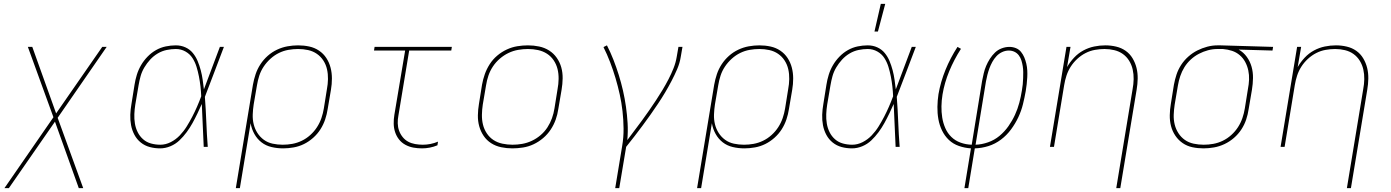

<svg xmlns="http://www.w3.org/2000/svg" viewBox="-20 -764 7240 999"><path d="M3 215 258 -154 125 -520H148L272 -174L512 -520H535L280 -151L413 215H390L266 -131L26 215Z M813 8Q785 8 759 1Q733 -6 712.5 -22.5Q692 -39 679.5 -62.5Q667 -86 662 -112.5Q657 -139 658 -167Q659 -195 664 -223L680 -323Q684 -349 692 -375Q700 -401 714 -425Q728 -449 748 -469.5Q768 -490 792 -503.5Q816 -517 842.5 -522.5Q869 -528 895 -528Q922 -528 945 -517.5Q968 -507 983.5 -488Q999 -469 1008.5 -446Q1018 -423 1024.5 -398.5Q1031 -374 1034.5 -349Q1038 -324 1041 -299Q1062 -354 1082.5 -409.5Q1103 -465 1124 -520H1145Q1120 -455 1095.5 -389.5Q1071 -324 1046 -260Q1051 -195 1053.5 -130Q1056 -65 1061 0H1040Q1037 -56 1035 -111.5Q1033 -167 1030 -223Q1019 -198 1007 -173Q995 -148 981.5 -123.5Q968 -99 951 -76Q934 -53 913.5 -33.5Q893 -14 866.5 -3Q840 8 813 8ZM814 -11Q842 -11 868.5 -24.5Q895 -38 915.5 -59.5Q936 -81 951.5 -106Q967 -131 980.5 -157Q994 -183 1005.5 -209.5Q1017 -236 1027 -263Q1026 -289 1023 -315Q1020 -341 1015 -366.5Q1010 -392 1002.5 -416.5Q995 -441 981.5 -462Q968 -483 945 -496Q922 -509 895 -509Q872 -509 847.5 -504Q823 -499 801 -486Q779 -473 761.5 -454Q744 -435 731 -413Q718 -391 711.5 -367.5Q705 -344 701 -320L684 -220Q680 -195 679 -170Q678 -145 682 -121Q686 -97 696.5 -76Q707 -55 724.5 -39.5Q742 -24 765.5 -17.5Q789 -11 814 -11Z M1207 215 1296 -323Q1301 -351 1310 -378Q1319 -405 1335 -429.5Q1351 -454 1373 -473.5Q1395 -493 1421.5 -505.5Q1448 -518 1476 -523Q1504 -528 1531 -528Q1561 -528 1589 -522Q1617 -516 1640 -500.5Q1663 -485 1678 -462Q1693 -439 1700 -412Q1707 -385 1707 -355.5Q1707 -326 1702 -297L1685 -197Q1681 -170 1672 -143Q1663 -116 1647.5 -91.5Q1632 -67 1609.5 -47Q1587 -27 1561.5 -14.5Q1536 -2 1508 3Q1480 8 1453 8Q1422 8 1392.5 1Q1363 -6 1340.5 -23.5Q1318 -41 1303.5 -67Q1289 -93 1284 -123L1228 215ZM1451 -11Q1476 -11 1501 -15.5Q1526 -20 1550 -31.5Q1574 -43 1594.5 -61.5Q1615 -80 1629.5 -102.5Q1644 -125 1652.5 -150Q1661 -175 1665 -200L1681 -300Q1686 -326 1686.5 -352.5Q1687 -379 1681.5 -403.5Q1676 -428 1662.5 -449Q1649 -470 1628.5 -484Q1608 -498 1583 -503.5Q1558 -509 1531 -509Q1506 -509 1480.5 -504.5Q1455 -500 1431.5 -488.5Q1408 -477 1387.5 -458.5Q1367 -440 1352 -417.5Q1337 -395 1329 -370Q1321 -345 1317 -320L1300 -221Q1296 -195 1295 -168.5Q1294 -142 1300 -117.5Q1306 -93 1319.5 -72Q1333 -51 1353 -36.5Q1373 -22 1398.5 -16.5Q1424 -11 1451 -11Z M2176 8Q2153 8 2131 4Q2109 0 2089.5 -10.5Q2070 -21 2056.5 -38Q2043 -55 2036 -76Q2029 -97 2028.5 -120Q2028 -143 2032 -167L2088 -501H1926L1929 -520H2331L2328 -501H2109L2053 -163Q2049 -143 2049.5 -122.5Q2050 -102 2056.5 -84Q2063 -66 2075 -51Q2087 -36 2103.5 -27Q2120 -18 2140 -14.5Q2160 -11 2180 -11Q2200 -11 2220 -15Q2240 -19 2259 -27L2256 -8Q2237 0 2216.5 4Q2196 8 2176 8Z M2646 8Q2616 8 2587.5 2Q2559 -4 2535.5 -19Q2512 -34 2496.5 -57Q2481 -80 2473.5 -107Q2466 -134 2466.5 -164Q2467 -194 2472 -223L2488 -323Q2493 -351 2502.5 -378Q2512 -405 2528 -430Q2544 -455 2567 -474.5Q2590 -494 2617 -506.5Q2644 -519 2672 -523.5Q2700 -528 2727 -528Q2757 -528 2785.5 -522Q2814 -516 2837.5 -501Q2861 -486 2877 -463Q2893 -440 2900.5 -413Q2908 -386 2907.5 -356Q2907 -326 2902 -297L2885 -197Q2881 -169 2871.5 -142Q2862 -115 2845.5 -90Q2829 -65 2806 -45.5Q2783 -26 2756.5 -13.5Q2730 -1 2701.5 3.5Q2673 8 2646 8ZM2647 -11Q2672 -11 2697.5 -15.5Q2723 -20 2747.5 -31.5Q2772 -43 2793 -61Q2814 -79 2828.5 -101.5Q2843 -124 2852 -149Q2861 -174 2865 -200L2881 -300Q2886 -326 2886.5 -353Q2887 -380 2881 -404.5Q2875 -429 2861 -450Q2847 -471 2826 -484.5Q2805 -498 2779.5 -503.5Q2754 -509 2727 -509Q2702 -509 2676 -504.5Q2650 -500 2626 -488.5Q2602 -477 2581 -459Q2560 -441 2545 -418.5Q2530 -396 2521.5 -371Q2513 -346 2509 -320L2492 -220Q2488 -194 2487.5 -167Q2487 -140 2493 -115.5Q2499 -91 2513 -70Q2527 -49 2547.5 -35.5Q2568 -22 2594 -16.5Q2620 -11 2647 -11Z M3181 215 3217 -3Q3225 -49 3224.5 -95Q3224 -141 3219 -185.5Q3214 -230 3204.5 -273Q3195 -316 3182.5 -358Q3170 -400 3154.5 -440.5Q3139 -481 3120 -519L3138 -528Q3157 -491 3172 -452.5Q3187 -414 3199.5 -374Q3212 -334 3221.5 -292.5Q3231 -251 3237 -208.5Q3243 -166 3245.5 -123Q3248 -80 3244 -35Q3263 -61 3282.5 -86.5Q3302 -112 3321 -138Q3340 -164 3358 -190Q3376 -216 3393.5 -242.5Q3411 -269 3427.5 -296.5Q3444 -324 3458.5 -352Q3473 -380 3484.5 -409Q3496 -438 3501 -468L3510 -520H3531L3522 -468Q3517 -436 3503.5 -404.5Q3490 -373 3474 -342.5Q3458 -312 3440.5 -282.5Q3423 -253 3403.5 -224Q3384 -195 3364 -166.5Q3344 -138 3323 -110Q3302 -82 3281 -54.5Q3260 -27 3238 0L3202 215Z M3607 215 3696 -323Q3701 -351 3710 -378Q3719 -405 3735 -429.5Q3751 -454 3773 -473.5Q3795 -493 3821.5 -505.5Q3848 -518 3876 -523Q3904 -528 3931 -528Q3961 -528 3989 -522Q4017 -516 4040 -500.5Q4063 -485 4078 -462Q4093 -439 4100 -412Q4107 -385 4107 -355.5Q4107 -326 4102 -297L4085 -197Q4081 -170 4072 -143Q4063 -116 4047.5 -91.5Q4032 -67 4009.5 -47Q3987 -27 3961.5 -14.5Q3936 -2 3908 3Q3880 8 3853 8Q3822 8 3792.5 1Q3763 -6 3740.5 -23.5Q3718 -41 3703.5 -67Q3689 -93 3684 -123L3628 215ZM3851 -11Q3876 -11 3901 -15.5Q3926 -20 3950 -31.5Q3974 -43 3994.5 -61.5Q4015 -80 4029.5 -102.5Q4044 -125 4052.5 -150Q4061 -175 4065 -200L4081 -300Q4086 -326 4086.5 -352.5Q4087 -379 4081.5 -403.5Q4076 -428 4062.5 -449Q4049 -470 4028.5 -484Q4008 -498 3983 -503.5Q3958 -509 3931 -509Q3906 -509 3880.5 -504.5Q3855 -500 3831.5 -488.5Q3808 -477 3787.5 -458.5Q3767 -440 3752 -417.5Q3737 -395 3729 -370Q3721 -345 3717 -320L3700 -221Q3696 -195 3695 -168.5Q3694 -142 3700 -117.5Q3706 -93 3719.5 -72Q3733 -51 3753 -36.5Q3773 -22 3798.5 -16.5Q3824 -11 3851 -11Z M4413 8Q4385 8 4359 1Q4333 -6 4312.5 -22.5Q4292 -39 4279.5 -62.5Q4267 -86 4262 -112.5Q4257 -139 4258 -167Q4259 -195 4264 -223L4280 -323Q4284 -349 4292 -375Q4300 -401 4314 -425Q4328 -449 4348 -469.5Q4368 -490 4392 -503.5Q4416 -517 4442.5 -522.5Q4469 -528 4495 -528Q4522 -528 4545 -517.5Q4568 -507 4583.5 -488Q4599 -469 4608.5 -446Q4618 -423 4624.5 -398.5Q4631 -374 4634.5 -349Q4638 -324 4641 -299Q4662 -354 4682.5 -409.5Q4703 -465 4724 -520H4745Q4720 -455 4695.5 -389.5Q4671 -324 4646 -260Q4651 -195 4653.5 -130Q4656 -65 4661 0H4640Q4637 -56 4635 -111.5Q4633 -167 4630 -223Q4619 -198 4607 -173Q4595 -148 4581.5 -123.5Q4568 -99 4551 -76Q4534 -53 4513.5 -33.5Q4493 -14 4466.5 -3Q4440 8 4413 8ZM4414 -11Q4442 -11 4468.5 -24.5Q4495 -38 4515.5 -59.5Q4536 -81 4551.5 -106Q4567 -131 4580.5 -157Q4594 -183 4605.5 -209.5Q4617 -236 4627 -263Q4626 -289 4623 -315Q4620 -341 4615 -366.5Q4610 -392 4602.5 -416.5Q4595 -441 4581.5 -462Q4568 -483 4545 -496Q4522 -509 4495 -509Q4472 -509 4447.5 -504Q4423 -499 4401 -486Q4379 -473 4361.5 -454Q4344 -435 4331 -413Q4318 -391 4311.5 -367.5Q4305 -344 4301 -320L4284 -220Q4280 -195 4279 -170Q4278 -145 4282 -121Q4286 -97 4296.5 -76Q4307 -55 4324.5 -39.5Q4342 -24 4365.5 -17.5Q4389 -11 4414 -11ZM4530 -600 4563 -744H4586L4548 -600Z M4998 215 5032 8Q5000 6 4969.5 -4.5Q4939 -15 4917 -36Q4895 -57 4881.5 -85Q4868 -113 4862.5 -144Q4857 -175 4857.5 -208Q4858 -241 4863 -274Q4874 -338 4899.5 -400.5Q4925 -463 4962 -520L4980 -510Q4944 -454 4919 -393.5Q4894 -333 4884 -272Q4879 -241 4878.5 -211Q4878 -181 4882.5 -152.5Q4887 -124 4898.5 -97.5Q4910 -71 4930 -51.5Q4950 -32 4977.5 -22Q5005 -12 5036 -11L5090 -343Q5094 -363 5098.5 -382.5Q5103 -402 5111 -421Q5119 -440 5130.5 -458Q5142 -476 5157 -490.5Q5172 -505 5192 -512.5Q5212 -520 5232 -520Q5250 -520 5266 -513.5Q5282 -507 5292.5 -494Q5303 -481 5309.5 -465.5Q5316 -450 5320 -433Q5324 -416 5325 -398Q5326 -380 5325 -362Q5324 -344 5322 -326Q5320 -308 5317 -290Q5311 -256 5302.5 -221.5Q5294 -187 5278.5 -154Q5263 -121 5240.5 -90.5Q5218 -60 5188 -37.5Q5158 -15 5123 -4Q5088 7 5052 8L5018 215ZM5056 -11Q5088 -12 5121 -23.5Q5154 -35 5180.5 -57Q5207 -79 5227 -107.5Q5247 -136 5261 -166.5Q5275 -197 5283.5 -229Q5292 -261 5297 -293Q5300 -309 5301.5 -325Q5303 -341 5303.5 -357Q5304 -373 5304 -388.5Q5304 -404 5301.5 -419.5Q5299 -435 5294.5 -449.5Q5290 -464 5281 -476Q5272 -488 5258.5 -494.5Q5245 -501 5229 -501Q5211 -501 5194 -493Q5177 -485 5164.5 -471.5Q5152 -458 5143 -441.5Q5134 -425 5128 -408.5Q5122 -392 5117.5 -374.5Q5113 -357 5110 -340Z M5788 215 5873 -300Q5878 -326 5878.5 -352Q5879 -378 5873.5 -402.5Q5868 -427 5855 -448Q5842 -469 5822.5 -483Q5803 -497 5778 -503Q5753 -509 5727 -509Q5703 -509 5677.5 -504.5Q5652 -500 5628.5 -488Q5605 -476 5585 -457.5Q5565 -439 5551 -417Q5537 -395 5529 -370.5Q5521 -346 5517 -321L5464 0H5443L5529 -520H5550L5532 -415Q5547 -441 5568.5 -464Q5590 -487 5617 -501.5Q5644 -516 5673 -522Q5702 -528 5731 -528Q5760 -528 5787.5 -521.5Q5815 -515 5837 -499.5Q5859 -484 5873 -460.5Q5887 -437 5893.5 -410.5Q5900 -384 5899.5 -355Q5899 -326 5894 -297L5809 215Z M6242 8Q6212 8 6184 2Q6156 -4 6133.5 -19.5Q6111 -35 6095.5 -58Q6080 -81 6073 -108Q6066 -135 6066.5 -164.5Q6067 -194 6072 -223L6088 -323Q6093 -350 6101.5 -376Q6110 -402 6125.5 -426Q6141 -450 6163 -469.5Q6185 -489 6210 -501.5Q6235 -514 6261.5 -521Q6288 -528 6315 -528H6331L6604 -520L6601 -501L6425 -506Q6450 -492 6467 -468.5Q6484 -445 6492 -417Q6500 -389 6499.5 -358Q6499 -327 6494 -297L6477 -197Q6473 -169 6464 -142Q6455 -115 6439 -90.5Q6423 -66 6400.5 -46.5Q6378 -27 6351.5 -14.5Q6325 -2 6297 3Q6269 8 6242 8ZM6243 -11Q6268 -11 6293 -15.5Q6318 -20 6342 -31.5Q6366 -43 6386.5 -61.5Q6407 -80 6421.5 -102.5Q6436 -125 6444.5 -150Q6453 -175 6457 -200L6473 -300Q6478 -325 6479 -349.5Q6480 -374 6475 -397.5Q6470 -421 6459 -441.5Q6448 -462 6430.5 -477Q6413 -492 6390.5 -499.5Q6368 -507 6343 -509H6314Q6290 -509 6265.5 -502.5Q6241 -496 6218 -484Q6195 -472 6175.5 -454Q6156 -436 6142.5 -414Q6129 -392 6121 -368Q6113 -344 6109 -320L6092 -220Q6088 -194 6087 -167.5Q6086 -141 6092 -116.5Q6098 -92 6111.5 -71Q6125 -50 6145 -36Q6165 -22 6190.5 -16.5Q6216 -11 6243 -11Z M6988 215 7073 -300Q7078 -326 7078.5 -352Q7079 -378 7073.5 -402.5Q7068 -427 7055 -448Q7042 -469 7022.5 -483Q7003 -497 6978 -503Q6953 -509 6927 -509Q6903 -509 6877.5 -504.5Q6852 -500 6828.5 -488Q6805 -476 6785 -457.5Q6765 -439 6751 -417Q6737 -395 6729 -370.5Q6721 -346 6717 -321L6664 0H6643L6729 -520H6750L6732 -415Q6747 -441 6768.5 -464Q6790 -487 6817 -501.5Q6844 -516 6873 -522Q6902 -528 6931 -528Q6960 -528 6987.5 -521.5Q7015 -515 7037 -499.5Q7059 -484 7073 -460.5Q7087 -437 7093.5 -410.5Q7100 -384 7099.5 -355Q7099 -326 7094 -297L7009 215Z"/></svg>

Font: Iosevka Thin Extended Oblique
Style: Regular
Weight: 100
Width: 7
Italic angle: -9°
Monospace: yes
Designer: Belleve Invis
Foundry: Belleve Invis
Version: Version 32.5.0; ttfautohint (v1.8.4)